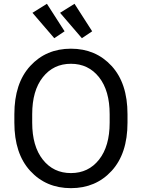

<svg xmlns="http://www.w3.org/2000/svg" viewBox="-20 -984 753 1019"><path d="M56.2 -333V-377.9Q56.2 -542 140.4 -633.8Q224.6 -725.6 356.4 -725.6Q488.3 -725.6 572.5 -633.8Q656.7 -542 656.7 -377.9V-333Q656.7 -168.9 572.5 -77.1Q488.3 14.6 356.4 14.6Q224.6 14.6 140.4 -77.1Q56.2 -168.9 56.2 -333ZM150.9 -333Q150.9 -208 207.3 -136.7Q263.7 -65.4 356.4 -65.4Q449.2 -65.4 505.6 -136.7Q562 -208 562 -333V-377.9Q562 -502.9 505.6 -574.2Q449.2 -645.5 356.4 -645.5Q263.7 -645.5 207.3 -574.2Q150.9 -502.9 150.9 -377.9ZM268.1 -781.2 152.3 -916 229 -963.9 322.8 -817.9ZM414.6 -781.2 298.8 -916 375.5 -963.9 469.2 -817.9Z"/></svg>

Font: RobotoFlex
Style: Regular
Weight: 400
Designer: Berlow after Robertson
Foundry: Google
Version: Version 2.136